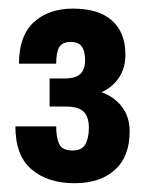

<svg xmlns="http://www.w3.org/2000/svg" viewBox="-20 -744 338 444"><path d="M15.6 -451.7Q15.6 -383.8 53.2 -352.1Q90.8 -320.3 152.3 -320.3Q211.4 -320.3 245.6 -351.1Q279.8 -381.8 279.8 -439.9Q279.8 -473.6 262.2 -496.8Q244.6 -520 214.8 -530.8Q239.3 -541.5 254.6 -563.7Q270 -585.9 270 -617.7Q270 -668.9 239 -696.5Q208 -724.1 148.9 -724.1Q92.3 -724.1 58.1 -692.6Q23.9 -661.1 23.9 -596.7H109.9Q109.9 -622.1 116.7 -634.5Q123.5 -647 144 -647Q161.6 -647 169.2 -636.2Q176.8 -625.5 176.8 -605Q176.8 -583.5 165.8 -573Q154.8 -562.5 128.4 -562.5H94.7V-497.6H131.8Q162.1 -497.6 173.8 -485.4Q185.5 -473.1 185.5 -449.2Q185.5 -424.8 177.5 -410.4Q169.4 -396 147.5 -396Q123.5 -396 116.7 -411.4Q109.9 -426.8 109.9 -451.7Z"/></svg>

Font: Roboto Flex Super Cond Bold
Style: Regular
Weight: 700
Width: 3
Designer: Berlow after Robertson
Foundry: Google
Version: Version 3.000